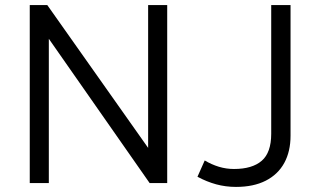

<svg xmlns="http://www.w3.org/2000/svg" viewBox="-20 -720 1258 755"><path d="M97 0V-700H166L562.5 -138.5V-700H637.5V0H568.5L172 -567.5V0ZM908 15Q867.5 15 830 4.8Q792.5 -5.5 756.5 -25L785 -89Q812 -73 840.8 -64.2Q869.5 -55.5 900 -55.5Q972 -55.5 1009.2 -87.8Q1046.5 -120 1046.5 -194V-700H1122.5V-186.5Q1122.5 -124.5 1097.8 -79.2Q1073 -34 1025 -9.5Q977 15 908 15Z"/></svg>

Font: Geologica Cursive ExtraLight
Style: Regular
Weight: 250
Designer: Sindre Bremnes, Frode Helland
Foundry: Monokrom Skriftforlag AS
Version: Version 1.010;gftools[0.9.28]